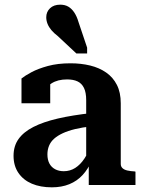

<svg xmlns="http://www.w3.org/2000/svg" viewBox="-20 -792 612 822"><path d="M373 -308 372 -251Q333 -247 302 -239.5Q271 -232 248.5 -221.5Q226 -211 211.5 -198Q197 -185 190 -168Q183 -151 183 -131Q183 -108 191.5 -92Q200 -76 216 -67.5Q232 -59 253 -59Q280 -59 302 -73Q324 -87 341 -112.5Q358 -138 371 -173L372 -103Q357 -68 333.5 -42.5Q310 -17 277 -3.5Q244 10 202 10Q153 10 116.5 -5.5Q80 -21 59 -51.5Q38 -82 38 -125Q38 -167 59.5 -197Q81 -227 123 -248.5Q165 -270 227.5 -284.5Q290 -299 373 -308ZM360 0V-101H349V-363Q349 -396 339.5 -415.5Q330 -435 312 -443.5Q294 -452 267 -452Q227 -452 200.5 -435Q174 -418 159 -394Q153 -404 153 -413.5Q153 -423 158.5 -431.5Q164 -440 173.5 -446Q183 -452 195 -455V-350H72V-456Q87 -468 115 -483Q143 -498 185 -509.5Q227 -521 282 -521Q327 -521 366 -511.5Q405 -502 434.5 -481.5Q464 -461 480.5 -428.5Q497 -396 497 -350V-90Q497 -79 504.5 -72Q512 -65 525.5 -62Q539 -59 557 -58L560 -57V0ZM316 -698 353 -588V-563H307L228 -637Q211 -650 200 -663Q189 -676 183.5 -690Q178 -704 178 -718Q178 -741 194 -756.5Q210 -772 238 -772Q258 -772 272.5 -763.5Q287 -755 298 -738.5Q309 -722 316 -698Z"/></svg>

Font: Roboto Serif 28pt SemiBold
Style: Regular
Weight: 600
Designer: Greg Gazdowicz
Foundry: Commercial Type
Version: Version 1.008